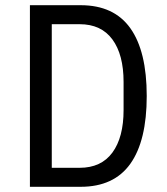

<svg xmlns="http://www.w3.org/2000/svg" viewBox="-20 -718 640 738"><path d="M95 -698H290Q418 -698 481 -609.5Q544 -521 544 -349Q544 -177 481 -88.5Q418 0 290 0H95ZM286 -73Q369 -73 412 -131.5Q455 -190 455 -295V-403Q455 -508 412 -566.5Q369 -625 286 -625H179V-73Z"/></svg>

Font: Lilex
Style: Regular
Weight: 400
Monospace: yes
Designer: Mike Abbink, Paul van der Laan, Pieter van Rosmalen, Mikhael Khrustik
Foundry: Mikhael Khrustik
Version: Version 2.510